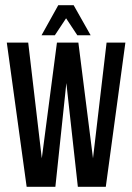

<svg xmlns="http://www.w3.org/2000/svg" viewBox="-20 -715 507 735"><path d="M262 -695H203L139 -580H190L233 -645L276 -580H327ZM234 -397 278 0H385L460 -552H388L336 -109L280 -552H198L140 -109L88 -552H6L82 0H192Z"/></svg>

Font: Queering
Style: Regular
Weight: 400
Designer: Adam Naccarato
Foundry: adamnac
Version: Version 2.000;hotconv 1.0.109;makeotfexe 2.5.65596